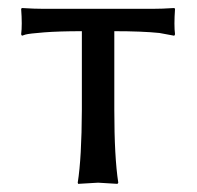

<svg xmlns="http://www.w3.org/2000/svg" viewBox="-20 -451 486 474"><path d="M182.1 -374Q126 -374 88.9 -371.1Q51.8 -368.2 43 -365.7L34.2 -362.8L32.2 -366.2Q35.2 -389.2 32.2 -429.2L34.2 -431.2Q64.5 -429.2 88.9 -429.2H355Q380.4 -429.2 410.2 -431.2L412.1 -429.2Q409.2 -388.2 412.1 -366.2L410.2 -362.8Q410.2 -362.8 373.5 -369.6Q330.6 -374 262.2 -374V-180.2Q262.2 -63 272 0L270 2.9Q268.1 2.9 222.2 0L172.9 2.9L171.9 0Q181.6 -61 182.1 -180.2Z"/></svg>

Font: Linux Biolinum Capitals O
Style: Small Caps
Weight: 400
Designer: Philipp H. Poll
Foundry: Philipp H. Poll
Version: Version 1.0.4